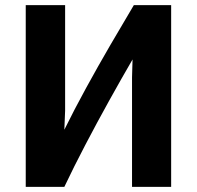

<svg xmlns="http://www.w3.org/2000/svg" viewBox="-20 -718 764 746"><path d="M645 8V-698H500Q457 -626 409 -543.5Q361 -461 315 -377Q269 -293 230 -214L233 -288V-698H80V8H230Q267 -70 312 -156Q357 -242 404.5 -327.5Q452 -413 495 -487L493 -417V8Z"/></svg>

Font: Repo Bold
Style: Bold
Weight: 700
Designer: Stefan Peev
Foundry: Context Ltd
Version: Version 1.502